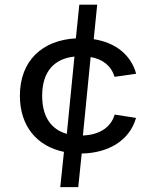

<svg xmlns="http://www.w3.org/2000/svg" viewBox="-20 -730 660 806"><path d="M551 -235 461.5 -249C444 -191.5 393.5 -164 328 -161L360.5 -490.5C411 -481.5 446.5 -454.5 461 -407.5L551.5 -420.5C529.5 -501 463.5 -551.5 373.5 -565.5L388 -710.5H313L298.5 -569C158.5 -561.5 63.5 -476 63.5 -328C63.5 -198.5 137 -115.5 248.5 -92.5L233 55.5H308.5L323 -85.5C435.5 -87.5 524.5 -140.5 551 -235ZM157 -328C157 -432 210 -484 292.5 -492.5L260.5 -168C196.5 -186 157 -237.5 157 -328Z"/></svg>

Font: Monaspace Neon
Style: Regular
Weight: 400
Designer: Riley Cran & the Lettermatic Team
Foundry: Lettermatic
Version: Version 1.200 (Monaspace Neon)